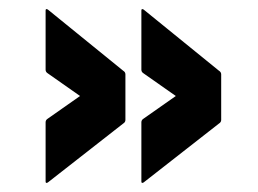

<svg xmlns="http://www.w3.org/2000/svg" viewBox="-20 -483 565 421"><path d="M85 -462 250 -328Q255 -325 255 -320V-220Q255 -215 250 -212L85 -83Q80 -80 80 -85V-215Q80 -220 85 -223L155.5 -272.5L85 -322Q80 -325 80 -330V-460Q80 -465 85 -462ZM295 -462 460 -328Q465 -325 465 -320V-220Q465 -215 460 -212L295 -83Q290 -80 290 -85V-215Q290 -220 295 -223L365.5 -272.5L295 -322Q290 -325 290 -330V-460Q290 -465 295 -462Z"/></svg>

Font: MFEK Sans
Style: Bold
Weight: 700
Designer: Owen Earl
Foundry: indestructible type*
Version: Version 0.001; ttfautohint (v1.8.4.7-5d5b)